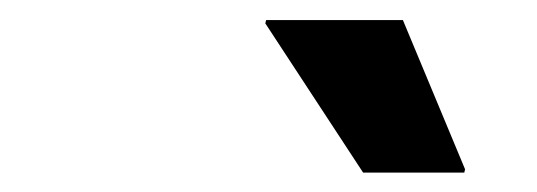

<svg xmlns="http://www.w3.org/2000/svg" viewBox="-20 -736 540 193"><path d="M345 -562.5 246.7 -712.5 247.5 -715.8H385L447.5 -565.8L446.7 -562.5Z"/></svg>

Font: Funnel Sans Light
Style: Bold Italic
Weight: 700
Italic angle: -14.036°
Version: Version 1.000